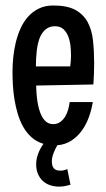

<svg xmlns="http://www.w3.org/2000/svg" viewBox="-20 -528 391 705"><path d="M238.8 150.4Q228.5 153.3 218.3 155.3Q208 157.2 196.8 157.2Q178.2 157.2 162.6 151.6Q147 146 136 135.3Q125 124.5 118.9 109.4Q112.8 94.2 112.8 75.2Q112.8 55.7 120.1 36.4Q127.4 17.1 139.6 0Q114.7 -7.3 96.4 -23.4Q78.1 -39.6 65.7 -61.5Q53.2 -83.5 45.4 -109.4Q37.6 -135.3 33.2 -162.4Q28.8 -189.5 27.3 -216.1Q25.9 -242.7 25.9 -265.6Q25.9 -289.1 28.6 -316.4Q31.2 -343.8 37.6 -370.6Q43.9 -397.5 54.9 -422.4Q65.9 -447.3 82.5 -466.1Q99.1 -484.9 122.1 -496.3Q145 -507.8 175.3 -507.8Q227.1 -507.8 256.8 -491.5Q286.6 -475.1 302 -446.5Q317.4 -418 321.5 -379.2Q325.7 -340.3 325.7 -295.9Q325.7 -255.9 322.8 -217.8L112.8 -213.9Q112.8 -203.6 113.8 -189.2Q114.7 -174.8 116.9 -158.9Q119.1 -143.1 123.3 -127.7Q127.4 -112.3 134.3 -99.9Q141.1 -87.4 151.1 -79.8Q161.1 -72.3 175.3 -72.3Q190.4 -72.3 201.4 -80.3Q212.4 -88.4 219.5 -100.3Q226.6 -112.3 230.5 -126.5Q234.4 -140.6 235.8 -153.3H320.8Q316.4 -126.5 306.9 -99.4Q297.4 -72.3 281.5 -49.8Q265.6 -27.3 242.9 -12.2Q220.2 2.9 190.4 5.4Q182.1 19.5 176.3 35.2Q170.4 50.8 170.4 64.5Q170.4 81.5 177.5 90.1Q184.6 98.6 201.7 98.6Q215.3 98.6 227.1 92.8ZM240.7 -324.2Q240.7 -338.9 239 -357.4Q237.3 -376 231.2 -392.6Q225.1 -409.2 213.4 -420.4Q201.7 -431.6 182.1 -431.6Q165 -431.6 153.3 -424.1Q141.6 -416.5 133.8 -404.3Q126 -392.1 121.6 -376.2Q117.2 -360.4 115.2 -344Q113.3 -327.6 112.5 -312Q111.8 -296.4 111.8 -284.2H237.8Q240.7 -304.7 240.7 -324.2Z"/></svg>

Font: Maiden Orange
Style: Regular
Weight: 400
Designer: Astigmatic (AOETI)
Foundry: Astigmatic (AOETI)
Version: Version 1.000